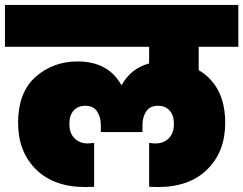

<svg xmlns="http://www.w3.org/2000/svg" viewBox="-31 -760 982 775"><path d="M606 -5Q587 -5 571 -6V-183Q589 -181 597 -181Q629 -181 650 -201.5Q671 -222 671 -261Q671 -294 654 -313.5Q637 -333 607 -333Q574 -333 559 -310Q544 -287 544 -256V-227H376V-256Q376 -287 361 -310Q346 -333 313 -333Q283 -333 266 -313.5Q249 -294 249 -261Q249 -222 270 -201.5Q291 -181 323 -181Q329 -181 349 -183V-6Q333 -5 314 -5Q186 -5 114 -76.5Q42 -148 42 -264Q42 -387 112.5 -449.5Q183 -512 282 -512Q405 -512 458 -418H461Q498 -484 571 -504V-571H-11V-740H931V-571H771V-477Q878 -413 878 -264Q878 -148 806 -76.5Q734 -5 606 -5Z"/></svg>

Font: Poppins Black
Style: Regular
Weight: 900
Designer: Ninad Kale (Devanagari), Jonny Pinhorn (Latin)
Foundry: Indian Type Foundry
Version: Version 3.200;PS 1.000;hotconv 16.6.54;makeotf.lib2.5.65590